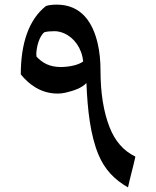

<svg xmlns="http://www.w3.org/2000/svg" viewBox="-20 -745 676 831"><path d="M138 -500 137 -512C139 -549 151 -587 171 -605C182 -609 201 -610 216 -610C229 -610 243 -607 257 -601C301 -582 334 -537 340 -479C319 -463 278 -455 243 -455C195 -455 164 -472 138 -500ZM230 -340C240 -340 251 -341 264 -344C298 -352 335 -364 354 -386C359 -267 371 -161 406 -76C433 -11 476 33 534 66C544 20 556 -21 566 -67C513 -93 477 -136 454 -195C428 -262 415 -343 415 -440C415 -483 411 -521 403 -556C382 -647 333 -725 225 -725C210 -725 189 -723 179 -719C104 -660 70 -556 70 -423C106 -379 157 -340 230 -340Z"/></svg>

Font: Iranian Serif 
Style: Regular
Weight: 400
Designer: Hooman Mehr, Hadi Navid in Neviseh Pardaz Co. Ltd. (http://nevisa.com)
Foundry: http://font-store.ir
Version: 5.0.2 build 3/9/1393